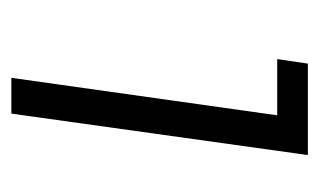

<svg xmlns="http://www.w3.org/2000/svg" viewBox="-132 -653 562 338"><g transform="rotate(90 149.0 -484.0)"><path d="M117 -223 183 -691H84L92 -745H253L180 -223Z"/></g></svg>

Font: Plus Jakarta Sans Light
Style: Italic
Weight: 300
Italic angle: -8°
Designer: Gumpita Rahayu
Foundry: Tokotype
Version: Version 2.071; ttfautohint (v1.8.4.7-5d5b);gftools[0.9.29]